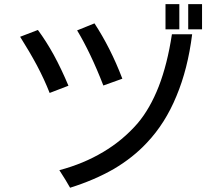

<svg xmlns="http://www.w3.org/2000/svg" viewBox="-20 -838 1040 908"><path d="M828.1 -818.4Q811.5 -818.4 762.7 -818.4Q762.7 -789.1 762.7 -699.2Q779.3 -699.2 828.1 -699.2Q828.1 -729.5 828.1 -818.4ZM935.5 -818.4Q918.9 -818.4 870.1 -818.4Q870.1 -789.1 870.1 -699.2Q886.7 -699.2 935.5 -699.2Q935.5 -729.5 935.5 -818.4ZM75.2 -664.1Q119.1 -594.7 154.3 -529.3Q189.5 -462.9 214.8 -398.4Q244.1 -410.2 303.7 -432.6Q270.5 -511.7 234.4 -578.1Q198.2 -643.6 159.2 -696.3Q130.9 -685.5 75.2 -664.1ZM344.7 -694.3Q376 -642.6 407.2 -577.1Q438.5 -511.7 468.8 -433.6Q499 -444.3 558.6 -465.8Q530.3 -540 497.1 -605.5Q463.9 -670.9 426.8 -727.5Q399.4 -716.8 344.7 -694.3ZM311.5 49.8Q426.8 13.7 518.6 -39.1Q609.4 -92.8 674.8 -163.1Q761.7 -254.9 814.5 -383.8Q868.2 -511.7 888.7 -675.8Q856.4 -675.8 793 -675.8Q771.5 -534.2 730.5 -428.7Q689.5 -324.2 630.9 -254.9Q560.5 -173.8 467.8 -119.1Q375 -63.5 260.7 -33.2Q276.4 -8.8 289.1 11.7Q301.8 32.2 311.5 49.8Z"/></svg>

Font: Aptus Gothic JP
Style: Medium
Weight: 400
Designer: Fuminori Ogawa / Motoya
Version: Version 1